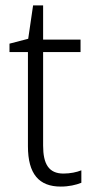

<svg xmlns="http://www.w3.org/2000/svg" viewBox="-20 -678 341 708"><path d="M214 -38C160 -38 139 -73 139 -141V-486H277V-532H139V-658H102L84 -535L15 -517V-486H83V-139C83 -36 124 10 204 10C234 10 260 4 280 -4V-50C263 -43 239 -38 214 -38Z"/></svg>

Font: Noto Sans Gujarati UI SemiCondensed Light
Style: Regular
Weight: 300
Width: 4
Designer: Jelle Bosma - Monotype Design Team, Universal Thirst
Foundry: Monotype Imaging Inc.
Version: Version 2.106